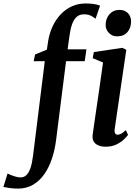

<svg xmlns="http://www.w3.org/2000/svg" viewBox="-142 -835 802 1106"><path d="M135.5 -599Q143 -644.5 161.2 -683.5Q179.5 -722.5 207.5 -752.2Q235.5 -782 272 -798.5Q308.5 -815 352 -815Q373 -815 394.2 -812.5Q415.5 -810 434.5 -802.5L408.5 -727Q399 -735 382.8 -743.8Q366.5 -752.5 342 -752.5Q315.5 -752.5 299 -737.2Q282.5 -722 272.8 -694.2Q263 -666.5 258 -627L247.5 -551H356L346 -482.5H238.5L181.5 -31.5Q174.5 26.5 157.5 77.8Q140.5 129 113.5 167.8Q86.5 206.5 49 228.8Q11.5 251 -37.5 251.5Q-62.5 251.5 -86.2 248.2Q-110 245 -122.5 242L-98.5 164.5Q-94.5 167 -81 172.5Q-67.5 178 -51.5 182.5Q-35.5 187 -23.5 187Q-3.5 187 10.5 173.2Q24.5 159.5 33.8 132Q43 104.5 48 64.5L116 -482.5H52L60 -521L128 -549ZM467.5 10Q442.5 10 424.5 2.5Q406.5 -5 397.8 -20Q389 -35 391.5 -57Q394 -76.5 398.8 -108.8Q403.5 -141 409.5 -183Q415.5 -225 422.8 -273.2Q430 -321.5 437.2 -372.8Q444.5 -424 451.5 -475L392 -500L398.5 -535L562.5 -559.5L585.5 -548L519 -94.5Q516 -76 521 -67.5Q526 -59 535 -59Q545 -59 555.8 -64.8Q566.5 -70.5 583 -85.5L595.5 -58Q589.5 -49 572.8 -32.8Q556 -16.5 529.5 -3.2Q503 10 467.5 10ZM532 -625.5Q504 -625.5 484.8 -645.8Q465.5 -666 466.5 -694.5Q468 -730 489.5 -754Q511 -778 547 -778Q578 -778 595.8 -758.2Q613.5 -738.5 613 -711.5Q613 -674.5 592 -650Q571 -625.5 532 -625.5Z"/></svg>

Font: Merriweather 36pt SemiBold
Style: Italic
Weight: 600
Italic angle: -7.8°
Version: Version 2.101